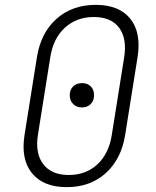

<svg xmlns="http://www.w3.org/2000/svg" viewBox="-20 -760 640 790"><path d="M255 10Q158 10 111.5 -47.5Q65 -105 81 -205L132 -525Q148 -625 212.5 -682.5Q277 -740 374 -740Q470 -740 516 -683Q562 -626 546 -525L495 -205Q479 -105 415 -47.5Q351 10 255 10ZM263 -40Q334 -40 381 -84Q428 -128 440 -205L491 -525Q503 -602 470 -646Q437 -690 366 -690Q295 -690 247 -646Q199 -602 187 -525L136 -205Q124 -129 158 -84.5Q192 -40 263 -40ZM317 -318Q295 -318 281 -332Q267 -346 267 -368Q267 -391 281 -404.5Q295 -418 317 -418Q340 -418 353.5 -404.5Q367 -391 367 -368Q367 -346 353.5 -332Q340 -318 317 -318Z"/></svg>

Font: NKDuy Mono Thin
Style: Italic
Weight: 100
Italic angle: -9°
Monospace: yes
Designer: NKDuy
Foundry: NKDuy
Version: Version 2.251; ttfautohint (v1.8.4.7-5d5b)